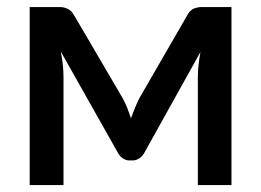

<svg xmlns="http://www.w3.org/2000/svg" viewBox="-20 -532 751 552"><path d="M558.1 -511.7H645.5V0H548.8V-308.6Q548.8 -327.1 550.8 -345.2Q552.2 -358.9 556.2 -382.3L393.6 -90.3Q388.7 -82 380.4 -76.7Q371.1 -70.8 362.3 -70.8H351.1Q341.8 -70.8 333.5 -76.7Q325.2 -82 320.3 -90.3L154.8 -383.8Q160.2 -353 160.6 -346.2Q162.6 -327.1 162.6 -308.6V0H65.4V-511.7H153.3Q163.6 -511.7 175.3 -506.3Q185.5 -501.5 193.8 -486.8L332.5 -250Q340.8 -234.4 345.7 -222.2Q347.7 -217.3 351.3 -207Q355 -196.8 356.4 -191.9Q359.4 -199.7 368.2 -222.2Q374.5 -237.8 380.9 -250L517.6 -486.8Q524.9 -501.5 536.1 -506.8Q548.3 -511.7 558.1 -511.7Z"/></svg>

Font: Lato-SemiBold
Style: Regular
Weight: 500
Designer: Lukasz Dziedzic with Adam Twardoch and Botio Nikoltchev
Foundry: tyPoland Lukasz Dziedzic
Version: ""